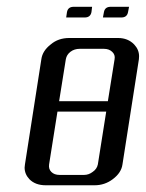

<svg xmlns="http://www.w3.org/2000/svg" viewBox="-20 -551 434 571"><path d="M176.8 -499 179.2 -515.1Q182.1 -530.8 199.2 -530.8H253.9L252 -515.1Q249 -499 231.9 -499ZM286.1 -499 289.1 -515.1Q292 -530.8 309.1 -530.8H363.8L360.8 -515.1Q357.9 -499 340.8 -499ZM53.2 -52.7Q53.2 -55.2 54.2 -62L103 -375Q106.4 -399.9 130.9 -418.9Q153.3 -438 186 -438H331.1Q360.4 -438 378.9 -418.9Q393.6 -403.3 393.6 -383.8Q393.6 -377.9 393.1 -375L344.2 -62Q340.8 -37.1 315.4 -18.1Q291.5 0 261.2 0H116.2Q85 0 67.4 -18.1Q53.2 -33.2 53.2 -52.7ZM126 -62Q124 -48.3 132.8 -39.6Q141.6 -30.8 157.2 -30.8H230Q244.1 -30.8 255.9 -40Q268.1 -48.3 271 -62L295.9 -219.2H150.9ZM155.8 -250H300.8L320.8 -375Q323.2 -388.2 313.5 -397Q304.2 -405.8 289.1 -405.8H216.8Q201.2 -405.8 189.5 -397Q178.2 -388.2 175.8 -375Z"/></svg>

Font: Hhenum
Style: Italic
Weight: 400
Designer: T. Christopher White
Version: Version 1.0